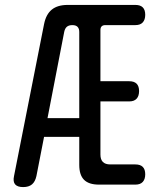

<svg xmlns="http://www.w3.org/2000/svg" viewBox="-20 -750 640 780"><path d="M302 -80V-194H159L128 -35Q123 -12 110 -1Q97 10 74 10Q51 10 41.5 -1Q32 -12 37 -35L159 -652Q167 -692 190.5 -711Q214 -730 255 -730H530Q550 -730 560 -720Q570 -710 570 -690Q570 -670 560 -659Q550 -648 530 -648H408Q398 -648 393 -643Q388 -638 388 -628V-420H505Q525 -420 535 -410Q545 -400 545 -380Q545 -360 535 -349Q525 -338 505 -338H388V-122Q388 -102 398 -92Q408 -82 428 -82H530Q550 -82 560 -72Q570 -62 570 -42Q570 -22 560 -11Q550 0 530 0H382Q341 0 321.5 -19.5Q302 -39 302 -80ZM302 -270V-620Q302 -634 295 -641Q288 -648 274 -648Q260 -648 252 -641.5Q244 -635 241 -621L173 -270Z"/></svg>

Font: Maple Mono NL
Style: Regular
Weight: 400
Monospace: yes
Designer: subframe7536
Version: Version 7.000